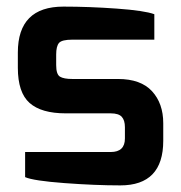

<svg xmlns="http://www.w3.org/2000/svg" viewBox="-20 -556 547 581"><path d="M172 -536Q249 -536 333 -530Q417 -524 447 -513V-436H199Q167 -436 158.5 -426Q150 -416 150 -391V-359Q150 -331 161.5 -324Q173 -317 199 -317H337Q406 -317 440 -280Q474 -243 474 -183V-130Q474 5 344 5Q268 5 174.5 -2Q81 -9 56 -20V-96H315Q358 -96 358 -137V-171Q358 -192 348.5 -202.5Q339 -213 315 -213H179Q105 -213 69.5 -244.5Q34 -276 34 -351V-397Q34 -536 172 -536Z"/></svg>

Font: Exo
Style: DemiBold
Weight: 600
Designer: Natanael Gama
Version: Version 1.00